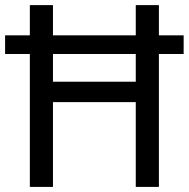

<svg xmlns="http://www.w3.org/2000/svg" viewBox="-20 -734 741 754"><path d="M97.2 -595.2V-713.9H188V-595.2H513.2V-713.9H604V-595.2H701.2V-522H604V0H513.2V-333H188V0H97.2V-522H0V-595.2ZM513.2 -413.1V-522H188V-413.1Z"/></svg>

Font: WenQuanYi Micro Hei
Style: Regular
Weight: 400
Foundry: Ascender Corporation
Version: Version 0.2.0-beta